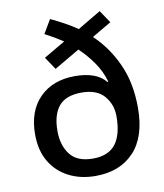

<svg xmlns="http://www.w3.org/2000/svg" viewBox="-86 -836 783 917"><g transform="rotate(-10 305.5 -378.0)"><path d="M219 -766Q253 -750 285 -732.5Q317 -715 346 -695L459 -762L500 -701L406 -646Q475 -581 517 -489Q559 -397 559 -276Q559 -135 490.5 -62.5Q422 10 304 10Q231 10 174 -19.5Q117 -49 85 -103.5Q53 -158 53 -235Q53 -349 117 -413Q181 -477 288 -477Q339 -477 377 -463.5Q415 -450 437 -422L441 -424Q426 -476 395.5 -519.5Q365 -563 327 -599L204 -527L163 -588L267 -649Q247 -662 225 -675Q203 -688 180 -700ZM306 -394Q229 -394 195 -352.5Q161 -311 161 -233Q161 -163 195.5 -118.5Q230 -74 306 -74Q381 -74 416 -119.5Q451 -165 451 -254Q451 -311 415.5 -352.5Q380 -394 306 -394Z"/></g></svg>

Font: Noto Sans Lao Medium
Style: Regular
Weight: 500
Designer: Monotype Design Team
Foundry: Monotype Imaging Inc.
Version: Version 2.003; ttfautohint (v1.8.4.7-5d5b)